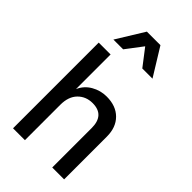

<svg xmlns="http://www.w3.org/2000/svg" viewBox="-303 -1120 1212 1212"><g transform="rotate(45 302.5 -514.5)"><path d="M77 -765H183V-456Q205 -506 252 -533Q299 -560 354 -560Q437 -560 485 -512Q533 -464 533 -382V0H427V-352Q427 -468 320 -468Q261 -468 222 -428.5Q183 -389 183 -316V0H77ZM478 -844H387L301 -956L216 -844H129L243 -1029H364Z"/></g></svg>

Font: Application Medium
Style: Regular
Weight: 500
Designer: Wei Huang
Foundry: Wei Huang
Version: Version 0.012